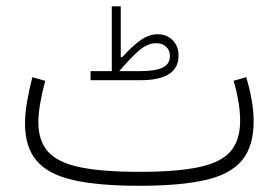

<svg xmlns="http://www.w3.org/2000/svg" viewBox="-20 -598 896 618"><path d="M772.5 -349.6Q783.7 -312.5 790 -276.6Q796.4 -240.7 796.4 -207.5Q796.4 -127.4 759.3 -82.3Q722.2 -37.1 641.4 -18.6Q560.5 0 428.2 0Q297.4 0 216.3 -18.3Q135.3 -36.6 97.9 -80.6Q60.5 -124.5 60.5 -200.7Q60.5 -231.9 66.9 -269.3Q73.2 -306.6 84 -349.6L125.5 -337.9Q115.2 -299.3 109.4 -265.6Q103.5 -231.9 103.5 -204.6Q103.5 -144.5 134.8 -109.6Q166 -74.7 237.3 -59.8Q308.6 -44.9 428.2 -44.9Q550.8 -44.9 621.6 -60.3Q692.4 -75.7 722.7 -111.6Q752.9 -147.5 752.9 -208.5Q752.9 -266.6 731.9 -337.9ZM339.8 -369.1V-577.6H368.7V-414.1H373.5Q406.7 -450.7 433.3 -469.2Q460 -487.8 486.8 -487.8Q517.1 -487.8 535.9 -468.5Q554.7 -449.2 554.7 -418.9Q554.7 -339.8 431.6 -339.8H271.5V-369.1ZM363.8 -369.1H431.6Q481 -369.1 503.9 -380.6Q526.9 -392.1 526.9 -417.5Q526.9 -436 514.9 -447.5Q502.9 -459 483.4 -459Q457 -459 431.9 -439Q406.7 -418.9 363.8 -369.1Z"/></svg>

Font: Estedad-FD ExtraLight
Style: Regular
Weight: 200
Designer: Amin Abedi
Version: Version 7.3